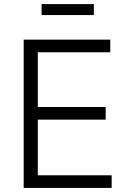

<svg xmlns="http://www.w3.org/2000/svg" viewBox="-20 -922 635 942"><path d="M96.2 0V-727.5H521V-665.5H165.5V-397H498.5V-335H165.5V-62H527.8V0ZM440.4 -901.9V-848.1H184.1V-901.9Z"/></svg>

Font: Inter Light
Style: Regular
Weight: 300
Designer: Rasmus Andersson
Foundry: rsms
Version: Version 4.000;git-a52131595